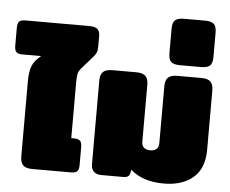

<svg xmlns="http://www.w3.org/2000/svg" viewBox="-86 -876 1143 956"><g transform="rotate(5 486.0 -398.0)"><path d="M48 -57V-433Q48 -479 58.5 -508Q69 -537 103 -564H10Q-13 -564 -21.5 -573Q-30 -582 -30 -604V-694Q-30 -716 -21.5 -725Q-13 -734 10 -734H328Q357 -734 369.5 -723.5Q382 -713 382 -687V-638Q382 -616 377 -605Q372 -594 362 -583Q352 -572 347 -566L306 -519Q294 -505 291 -490.5Q288 -476 288 -443V-170H301Q324 -170 332.5 -161Q341 -152 341 -130V-40Q341 -18 332.5 -9Q324 0 301 0H108Q75 0 61.5 -14Q48 -28 48 -57Z M600 -39 596 -22Q592 0 564 0H454Q429 0 415.5 -12.5Q402 -25 402 -50V-468Q402 -498 416 -511.5Q430 -525 463 -525H582Q615 -525 628.5 -511Q642 -497 642 -468V-183Q642 -164 653 -154Q664 -144 685 -144Q705 -144 716 -154Q727 -164 727 -183V-468Q727 -498 741 -511.5Q755 -525 788 -525H907Q940 -525 953.5 -511Q967 -497 967 -468V-172Q967 -78 912.5 -31.5Q858 15 766 15Q661 15 600 -39Z M738 -634V-756Q738 -788 751.5 -799.5Q765 -811 795 -811H901Q931 -811 944.5 -799.5Q958 -788 958 -756V-634Q958 -602 944.5 -590.5Q931 -579 901 -579H795Q765 -579 751.5 -590.5Q738 -602 738 -634Z"/></g></svg>

Font: Mitr
Style: Bold
Weight: 700
Designer: Thanarat Vachiruckul
Foundry: Cadson Demak
Version: Version 1.003